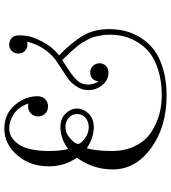

<svg xmlns="http://www.w3.org/2000/svg" viewBox="28 -784 778 873"><g transform="rotate(-90 416.5 -347.0)"><path d="M83 -223.1Q83 -311 136.2 -386.2Q97.2 -442.4 97.2 -513.2Q97.2 -599.1 148.2 -657.5Q199.2 -715.8 268.1 -715.8Q335 -715.8 375.5 -668.5Q416 -621.1 416 -564.9Q416 -543 402.6 -530Q389.2 -517.1 370.1 -517.1Q350.1 -517.1 337.2 -530Q324.2 -543 324.2 -562Q324.2 -581.1 337.2 -594.5Q350.1 -607.9 370.1 -607.9Q378.9 -607.9 382.8 -606.9Q366.7 -652.8 334.2 -673.3Q301.8 -693.8 271 -693.8Q226.1 -693.8 196.8 -649.9Q167 -606 167 -512.2Q167 -462.4 175.8 -425.8Q224.6 -460.9 274.9 -460.9Q314 -460.9 336.9 -437.5Q359.9 -414.1 359.9 -384.8Q359.9 -356.9 337.4 -333Q314.9 -309.1 274.9 -309.1Q228 -309.1 179.2 -340.8Q167 -296.9 167 -228Q167 -166 190.4 -119.6Q213.9 -73.2 252.4 -48.1Q291 -22.9 332.5 -11.5Q374 0 418.9 0Q485.8 0 536.9 -16.6Q587.9 -33.2 617.4 -58.1Q647 -83 665.5 -116.5Q684.1 -149.9 689.9 -179.4Q695.8 -209 695.8 -238.8Q695.8 -257.8 692.4 -275.9Q689 -293.9 686 -306.9Q683.1 -319.8 673.1 -337.4Q663.1 -355 658.9 -362.5Q654.8 -370.1 639.9 -387.9Q625 -405.8 621.6 -409.4Q618.2 -413.1 600.1 -432.1Q582 -451.2 581.1 -452.1H580.1Q571.3 -446.3 550.5 -433.1Q529.8 -419.9 518.8 -411.9Q507.8 -403.8 494.4 -391.4Q481 -378.9 475.1 -365Q469.2 -351.1 469.2 -335Q469.2 -314 481.9 -288.1H482.9Q489.7 -325.2 523.9 -325.2Q542 -325.2 554 -312.5Q565.9 -299.8 565.9 -283Q565.9 -266.1 554 -254.2Q542 -242.2 522.9 -242.2Q489.7 -242.2 466.8 -270Q443.8 -297.9 443.8 -335Q443.8 -361.8 459.5 -386Q475.1 -410.2 491 -422.1Q506.8 -434.1 537.8 -454.1Q568.8 -474.1 580.1 -481.9Q643.1 -529.8 664.1 -611.8Q660.2 -610.8 651.9 -610.8Q633.8 -610.8 621.8 -622.3Q609.9 -633.8 609.9 -651.9Q609.9 -669.9 621.8 -681.9Q633.8 -693.8 650.9 -693.8Q667 -693.8 679.9 -683.3Q692.9 -672.9 692.9 -647Q692.9 -628.9 689 -606.4Q685.1 -584 663.1 -541Q641.1 -498 602.1 -466.8Q665 -404.8 693.1 -355Q721.2 -305.2 721.2 -240.2Q721.2 -202.1 712.6 -167Q704.1 -131.8 682.6 -96.9Q661.1 -62 627.7 -35.9Q594.2 -9.8 540 6.1Q485.8 22 418 22Q276.9 22 179.9 -48.6Q83 -119.1 83 -223.1ZM199.2 -380.9Q199.2 -368.7 223.1 -350.3Q247.1 -332 275.9 -332Q299.8 -332 317.4 -346.4Q335 -360.8 335 -384.8Q335 -407.7 317.9 -422.9Q300.8 -438 276.9 -438Q248 -438 223.6 -416Q199.2 -394 199.2 -380.9Z"/></g></svg>

Font: CMU Serif Upright Italic
Style: UprightItalic
Weight: 500
Version: Version 0.7.0